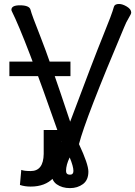

<svg xmlns="http://www.w3.org/2000/svg" viewBox="-20 -737 688 978"><path d="M336.4 152.8Q354 152.8 354 133.8Q354 110.8 335 64.9Q316.4 103 316.4 133.8Q316.4 152.8 336.4 152.8ZM336.4 221.2Q296.4 221.2 268.8 201.7Q241.2 182.1 241.2 139.2Q241.2 116.2 251.2 87.2Q261.2 58.1 273.7 31.5Q286.1 4.9 294.4 -15.1Q291 -18.1 278.3 -57.1Q108.4 -543.9 39.1 -682.1L38.1 -687Q38.1 -710 81.1 -710Q130.4 -710 135.7 -686.5Q141.1 -663.1 186.8 -548.1Q232.4 -433.1 337.4 -117.2Q459 -441.9 505.1 -554.9Q551.3 -668 560.1 -702.1Q564 -716.8 586.4 -716.8Q604 -716.8 626.2 -703.4Q648.4 -689.9 648.4 -672.9Q648.4 -666 635.7 -645.5Q623 -625 612.3 -598.1Q415 -131.8 382.3 -2.9Q430.2 99.1 430.2 137.2Q430.2 180.2 402.6 200.7Q375 221.2 336.4 221.2ZM338.9 -423.3V-349.1H27.8V-423.3ZM202.6 -74.7H293.5V43.5Q293.5 126 251.7 169.7Q210 213.4 136.2 213.4Q106 213.4 81.5 205.1L88.4 128.4Q103 134.3 136.2 134.3Q201.2 134.3 202.6 47.4Z"/></svg>

Font: LXGW WenKai Screen
Style: Regular
Weight: 400
Designer: LXGW / Fontworks Inc.
Foundry: LXGW / Fontworks Inc.
Version: Version 1.510;January 18,2025